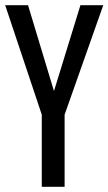

<svg xmlns="http://www.w3.org/2000/svg" viewBox="-27 -720 418 740"><path d="M134 0V-278L-7 -700H81L181 -369L283 -700H371L222 -278V0Z"/></svg>

Font: Homenaje
Style: Regular
Weight: 400
Designer: Constanza Artigas Preller, Agustina Mingote
Foundry: Constanza Artigas Preller, Agustina Mingote
Version: Version 1.100